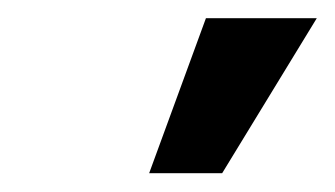

<svg xmlns="http://www.w3.org/2000/svg" viewBox="-20 -797 363 208"><path d="M141.6 -609.4 203.1 -777.3H323.2L220.7 -609.4Z"/></svg>

Font: Inter Display Semi Bold
Style: Italic
Weight: 600
Italic angle: -9.39999°
Designer: Rasmus Andersson
Foundry: rsms
Version: Version 4.000;git-4fc901f